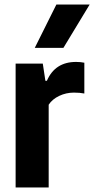

<svg xmlns="http://www.w3.org/2000/svg" viewBox="-20 -828 416 848"><path d="M49 -547H169L180.5 -471H187Q223 -554.5 316 -554.5Q336 -554.5 352.5 -551V-415Q332.5 -419 306.5 -419Q272 -419 241.5 -404.5Q211 -390 195 -365.5V0H49ZM133.5 -616.5 229 -808H376L260 -616.5Z"/></svg>

Font: Encode Sans Condensed
Style: Bold
Weight: 700
Width: 3
Designer: Multiple Designers
Foundry: Impallari Type
Version: Version 2.000